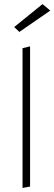

<svg xmlns="http://www.w3.org/2000/svg" viewBox="-20 -926 267 944"><path d="M49.8 -793 75.2 -769 227.1 -874 189 -905.8ZM90.8 -689V-2L127.9 -8.8V-698.2Z"/></svg>

Font: Comic Neue Angular Light
Style: Regular
Weight: 300
Designer: Craig Rozynski
Foundry: Craig Rozynski
Version: Version 2.003